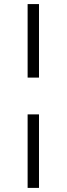

<svg xmlns="http://www.w3.org/2000/svg" viewBox="-20 -770 326 940"><path d="M115.2 -750H170.9V-390.1H115.2ZM115.2 -210H170.9V149.9H115.2Z"/></svg>

Font: ø
Style: ø
Weight: 400
Designer: Samuel Oakes
Foundry: Samuel Oakes
Version: Version 1.000;PS 001.000;hotconv 1.0.88;makeotf.lib2.5.64775